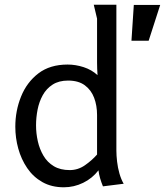

<svg xmlns="http://www.w3.org/2000/svg" viewBox="-20 -782 700 815"><path d="M267 -508Q301 -508 335 -497Q369 -486 394 -463Q393 -477 392.5 -490.5Q392 -504 392 -517V-703L378 -762H474V-143Q474 -122 477 -96Q480 -70 487 -45.5Q494 -21 505 -2L417 9Q410 -8 405 -25Q400 -42 398 -59Q372 -25 333 -6Q294 13 251 13Q199 13 160 -9Q121 -31 95.5 -68.5Q70 -106 57.5 -151.5Q45 -197 45 -244Q45 -312 69.5 -372.5Q94 -433 143 -470.5Q192 -508 267 -508ZM269 -440Q230 -440 203.5 -423Q177 -406 161.5 -378Q146 -350 139.5 -316.5Q133 -283 133 -250Q133 -216 140.5 -182.5Q148 -149 164.5 -121Q181 -93 208.5 -76.5Q236 -60 276 -60Q311 -60 340.5 -80.5Q370 -101 392 -126V-294Q392 -334 379.5 -367Q367 -400 340 -420Q313 -440 269 -440ZM548 -761H660L611 -609H538Z"/></svg>

Font: Rosario Light
Style: Regular
Weight: 400
Version: Version 1.101; ttfautohint (v1.8.1.43-b0c9)